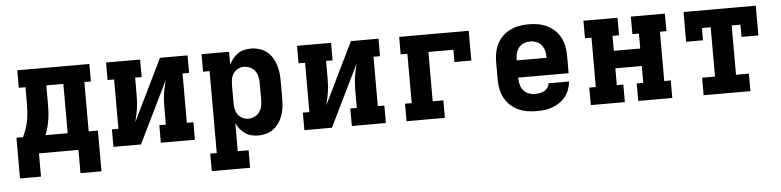

<svg xmlns="http://www.w3.org/2000/svg" viewBox="-45 -767 4890 1202"><g transform="rotate(-5 2400.0 -166.5)"><path d="M424 146V0H176V146H44V-110H85Q98 -136 107 -163Q116 -190 120.5 -218Q125 -246 126.5 -274.5Q128 -303 128 -331V-420H86V-530H539V-420H498V-110H556V146ZM227 -110H366V-420H259V-331Q259 -303 258.5 -275Q258 -247 254.5 -219Q251 -191 244 -163.5Q237 -136 227 -110Z M644 0V-110H685V-420H644V-530H858V-420H817V-318Q817 -296 816 -274Q815 -252 812 -230Q809 -208 804 -186.5Q799 -165 794 -143L983 -530H1156V-420H1115V-110H1156V0H942V-110H983V-212Q983 -234 984 -256Q985 -278 988 -300Q991 -322 996 -343.5Q1001 -365 1006 -387L817 0Z M1244 205V95H1285V-420H1244V-530H1417V-448Q1426 -468 1440 -485.5Q1454 -503 1472 -515.5Q1490 -528 1511.5 -533Q1533 -538 1555 -538Q1581 -538 1606.5 -530.5Q1632 -523 1652.5 -507Q1673 -491 1687 -469Q1701 -447 1709 -422.5Q1717 -398 1720 -372Q1723 -346 1723 -320V-210Q1723 -184 1720 -158Q1717 -132 1709 -107.5Q1701 -83 1687 -61Q1673 -39 1652.5 -23Q1632 -7 1606.5 0.5Q1581 8 1555 8Q1533 8 1511.5 3Q1490 -2 1472 -14.5Q1454 -27 1440 -44.5Q1426 -62 1417 -82V95H1485V205ZM1501 -102Q1521 -102 1539.5 -110.5Q1558 -119 1570 -135Q1582 -151 1586.5 -170.5Q1591 -190 1591 -210V-320Q1591 -340 1586.5 -359.5Q1582 -379 1570 -395Q1558 -411 1539.5 -419.5Q1521 -428 1501 -428Q1482 -428 1464 -419Q1446 -410 1435 -394Q1424 -378 1420.5 -358.5Q1417 -339 1417 -320V-210Q1417 -191 1420.5 -171.5Q1424 -152 1435 -136Q1446 -120 1464 -111Q1482 -102 1501 -102Z M1844 0V-110H1885V-420H1844V-530H2058V-420H2017V-318Q2017 -296 2016 -274Q2015 -252 2012 -230Q2009 -208 2004 -186.5Q1999 -165 1994 -143L2183 -530H2356V-420H2315V-110H2356V0H2142V-110H2183V-212Q2183 -234 2184 -256Q2185 -278 2188 -300Q2191 -322 2196 -343.5Q2201 -365 2206 -387L2017 0Z M2486 0V-110H2528V-420H2486V-530H2923V-343H2817V-420H2660V-110H2727V0Z M3303 8Q3273 8 3243.5 3Q3214 -2 3187 -14.5Q3160 -27 3138 -48Q3116 -69 3102 -95Q3088 -121 3082.5 -150.5Q3077 -180 3077 -210V-320Q3077 -350 3082.5 -379Q3088 -408 3101.5 -434.5Q3115 -461 3136.5 -481.5Q3158 -502 3185 -515Q3212 -528 3241 -533Q3270 -538 3300 -538Q3330 -538 3359 -533Q3388 -528 3415 -515Q3442 -502 3463.5 -481.5Q3485 -461 3498.5 -434.5Q3512 -408 3517.5 -379Q3523 -350 3523 -320V-211H3206V-210Q3206 -189 3211 -168.5Q3216 -148 3229 -131.5Q3242 -115 3262 -107.5Q3282 -100 3303 -100Q3318 -100 3332.5 -102.5Q3347 -105 3360 -112Q3373 -119 3382 -131.5Q3391 -144 3392 -159H3521Q3519 -134 3510 -109.5Q3501 -85 3485.5 -65Q3470 -45 3448.5 -30.5Q3427 -16 3403 -7Q3379 2 3353.5 5Q3328 8 3303 8ZM3206 -319H3394V-320Q3394 -341 3389.5 -361Q3385 -381 3372.5 -397.5Q3360 -414 3340.5 -422Q3321 -430 3300 -430Q3279 -430 3259.5 -422Q3240 -414 3227.5 -397.5Q3215 -381 3210.5 -361Q3206 -341 3206 -320Z M3644 0V-110H3685V-420H3644V-530H3858V-420H3817V-326H3983V-420H3942V-530H4156V-420H4115V-110H4156V0H3942V-110H3983V-216H3817V-110H3858V0Z M4353 0V-110H4434V-420H4379V-343H4273V-530H4727V-343H4621V-420H4566V-110H4647V0Z"/></g></svg>

Font: Iosevka Curly Slab XBdEx
Style: Regular
Weight: 800
Width: 7
Monospace: yes
Designer: Belleve Invis
Foundry: Belleve Invis
Version: Version 11.0.0; ttfautohint (v1.8.3)